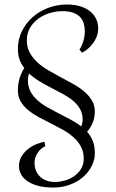

<svg xmlns="http://www.w3.org/2000/svg" viewBox="-20 -840 520 860"><path d="M60.1 -435.1Q60.1 -490.7 88.9 -535.2Q75.2 -552.2 67.6 -573.2Q60.1 -594.2 60.1 -620.1Q60.1 -663.1 77.9 -699.7Q95.7 -736.3 125.7 -762.9Q155.8 -789.6 195.8 -804.7Q235.8 -819.8 279.8 -819.8Q316.9 -819.8 343.5 -810.5Q370.1 -801.3 387 -786.4Q403.8 -771.5 411.9 -752.4Q419.9 -733.4 419.9 -713.9Q419.9 -691.9 412.1 -673.6Q404.3 -655.3 393.1 -641.4Q381.8 -627.4 369.4 -617.9Q356.9 -608.4 347.2 -604L335.9 -618.2Q345.2 -630.9 352.5 -653.3Q359.9 -675.8 359.9 -700.2Q359.9 -717.3 355.5 -733.6Q351.1 -750 339.8 -762.5Q328.6 -774.9 309.1 -782.5Q289.6 -790 259.8 -790Q230 -790 201.2 -781Q172.4 -772 149.9 -755.1Q127.4 -738.3 113.8 -713.9Q100.1 -689.5 100.1 -659.2Q100.1 -627.9 113.3 -604Q126.5 -580.1 147.7 -560.5Q168.9 -541 196.3 -525.1Q223.6 -509.3 252.2 -494.1Q280.8 -479 308.3 -463.6Q335.9 -448.2 357.2 -430.2Q378.4 -412.1 391.6 -390.1Q404.8 -368.2 404.8 -339.8Q404.8 -314.9 395.8 -291.7Q386.7 -268.6 370.1 -250Q386.7 -231.4 395.8 -208.3Q404.8 -185.1 404.8 -154.8Q404.8 -123.5 390.4 -95.5Q376 -67.4 351.1 -46.1Q326.2 -24.9 292.2 -12.5Q258.3 0 219.2 0Q174.3 0 144.5 -9.3Q114.7 -18.6 97.2 -32.7Q79.6 -46.9 72.3 -63.5Q64.9 -80.1 64.9 -94.2Q64.9 -121.1 77.4 -140.9Q89.8 -160.6 107.7 -174.1Q125.5 -187.5 145.3 -195.1Q165 -202.6 179.2 -205.1L183.1 -185.1Q178.7 -183.6 170.7 -178.2Q162.6 -172.9 154.5 -163.3Q146.5 -153.8 140.6 -140.4Q134.8 -127 134.8 -109.9Q134.8 -89.8 141.8 -74Q148.9 -58.1 161.4 -47.1Q173.8 -36.1 190.2 -30.5Q206.5 -24.9 225.1 -24.9Q246.6 -24.9 269.5 -31.2Q292.5 -37.6 311.5 -50.5Q330.6 -63.5 342.8 -83.3Q355 -103 355 -129.9Q355 -160.6 342.3 -183.8Q329.6 -207 308.8 -225.6Q288.1 -244.1 261.7 -258.8Q235.4 -273.4 207.5 -287.4Q179.7 -301.3 153.3 -315.4Q127 -329.6 106.2 -346.7Q85.4 -363.8 72.8 -385.3Q60.1 -406.7 60.1 -435.1ZM105 -480Q105 -451.7 116.5 -430.2Q127.9 -408.7 147.2 -391.4Q166.5 -374 191.4 -359.9Q216.3 -345.7 242.9 -332Q269.5 -318.4 295.9 -304.4Q322.3 -290.5 344.2 -273.9Q350.1 -289.1 350.1 -305.2Q350.1 -332 338.1 -352.5Q326.2 -373 306.4 -389.4Q286.6 -405.8 261.2 -419.4Q235.8 -433.1 209 -447Q182.1 -460.9 156.2 -476.3Q130.4 -491.7 109.9 -511.2Q107.4 -503.4 106.2 -495.8Q105 -488.3 105 -480Z"/></svg>

Font: Rochester
Style: Regular
Weight: 400
Version: Version 1.006